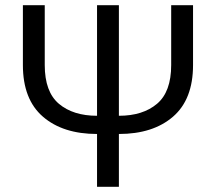

<svg xmlns="http://www.w3.org/2000/svg" viewBox="-20 -718 830 738"><path d="M353 0V-203Q222 -203 145 -269.5Q68 -336 68 -468V-698H152V-468Q152 -365 206.5 -319Q261 -273 353 -273V-698H437V-273Q529 -273 583.5 -319Q638 -365 638 -468V-698H722V-468Q722 -336 645 -269.5Q568 -203 437 -203V0Z"/></svg>

Font: Aneliza
Style: Regular
Weight: 400
Designer: Mike Abbink, Paul van der Laan, Pieter van Rosmalen
Foundry: Bold Monday
Version: Version 3.0